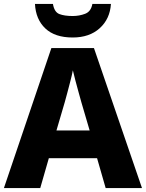

<svg xmlns="http://www.w3.org/2000/svg" viewBox="-20 -1056 747 983"><path d="M521 -93 477 -246H230L186 -93H0L243 -810H461L707 -93ZM397 -531Q392 -549 383.5 -579.5Q375 -610 366.5 -642Q358 -674 353 -696Q349 -674 340.5 -641.5Q332 -609 324 -578.5Q316 -548 311 -531L269 -388H439ZM548 -1036Q543 -959 490.5 -911.5Q438 -864 352 -864Q261 -864 212 -910.5Q163 -957 159 -1036H251Q258 -994 284 -984Q310 -974 352 -974Q386 -974 416 -985.5Q446 -997 453 -1036Z"/></svg>

Font: Noto Sans Kannada UI ExtraBold
Style: Regular
Weight: 800
Designer: Jelle Bosma - Monotype Design Team
Foundry: Monotype Imaging Inc.
Version: Version 2.005; ttfautohint (v1.8.4.7-5d5b)